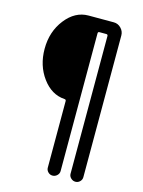

<svg xmlns="http://www.w3.org/2000/svg" viewBox="-129 -804 757 1019"><g transform="rotate(15 250.0 -295.0)"><path d="M217.8 -269.5Q146.5 -274.4 97.2 -341.3Q47.9 -408.2 47.9 -500Q47.9 -594.7 101.1 -662.6Q154.3 -730.5 227.5 -730.5H366.2Q389.6 -730.5 406.2 -713.4Q422.9 -696.3 422.9 -672.9V105.5Q422.9 119.1 412.6 129.4Q402.3 139.6 388.2 139.6Q374 139.6 363.3 129.4Q352.5 119.1 352.5 105.5V-651.4Q352.5 -660.2 343.8 -660.2H305.7Q297.9 -660.2 297.9 -651.4V105.5Q297.9 119.1 287.1 129.4Q276.4 139.6 262.2 139.6Q248 139.6 237.8 129.4Q227.5 119.1 227.5 105.5V-260.7Q227.5 -269.5 217.8 -269.5Z"/></g></svg>

Font: Rounded Mgen+ 1mn regular
Style: Regular
Weight: 400
Designer: [Source Han Sans]
Ryoko NISHIZUKA  (kana & ideographs); Paul D. Hunt (Latin, Greek & Cyrillic); Wenlong ZHANG  (bopomofo
Version: Version 1.059.20150602